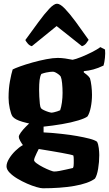

<svg xmlns="http://www.w3.org/2000/svg" viewBox="-20 -811 585 1031"><path d="M210 200Q199 200 176 193.5Q153 187 125.5 175Q98 163 73 148Q48 133 31.5 116Q15 99 15 82Q15 64 28.5 41.5Q42 19 62.5 -1Q83 -21 103 -32Q96 -41 88.5 -54.5Q81 -68 81 -76Q81 -85 92.5 -100.5Q104 -116 119.5 -131.5Q135 -147 146 -156L214 -140V-100Q226 -100 255 -97.5Q284 -95 320.5 -91Q357 -87 394 -80.5Q431 -74 460 -66.5Q489 -59 501 -50Q508 -37 510.5 -15.5Q513 6 513 22Q513 59 507 95Q501 131 490 148Q473 161 444.5 171Q416 181 378.5 187.5Q341 194 298 197Q255 200 210 200ZM270 110Q282 110 298.5 107Q315 104 334.5 99.5Q354 95 372 91Q374 86 375 81.5Q376 77 376 66Q376 58 376 45.5Q376 33 374 24Q371 22 353 18Q335 14 309.5 9.5Q284 5 258 0.5Q232 -4 212.5 -7Q193 -10 188 -11Q183 -1 177 11Q171 23 167 33.5Q163 44 163 49Q163 56 177.5 66.5Q192 77 211.5 87Q231 97 248 103.5Q265 110 270 110ZM214 -131Q178 -139 149.5 -145Q121 -151 100.5 -157Q80 -163 67 -170Q54 -177 47 -186Q39 -198 32.5 -228Q26 -258 26 -286Q26 -335 33.5 -375.5Q41 -416 48 -438Q59 -444 88 -454.5Q117 -465 154.5 -475.5Q192 -486 228.5 -493Q265 -500 290 -500Q309 -500 330 -497Q351 -494 370 -490Q386 -493 415 -504.5Q444 -516 473.5 -531Q503 -546 519 -558L544 -545Q546 -525 543.5 -500.5Q541 -476 536 -459Q507 -445 481 -438Q455 -431 430 -429V-422Q435 -418 445 -410.5Q455 -403 463 -391Q468 -375 471 -349.5Q474 -324 474 -302Q474 -267 467.5 -235Q461 -203 450 -186Q438 -176 400.5 -164.5Q363 -153 313 -144.5Q263 -136 214 -131ZM258 -206Q261 -206 269.5 -208Q278 -210 287.5 -213Q297 -216 303 -219Q309 -236 312.5 -261Q316 -286 316 -312Q316 -339 313.5 -364Q311 -389 306 -400Q302 -406 294 -412Q286 -418 278 -422Q270 -426 264 -426Q258 -426 248.5 -425Q239 -424 227.5 -421.5Q216 -419 202 -414Q195 -401 192.5 -380.5Q190 -360 190 -329Q190 -313 191 -292Q192 -271 194 -253.5Q196 -236 200 -230Q204 -225 215.5 -219.5Q227 -214 239.5 -210Q252 -206 258 -206ZM151 -563Q139 -566 130 -576Q121 -586 116 -596Q154 -648 186.5 -692.5Q219 -737 244.5 -764Q270 -791 286 -791Q303 -791 328.5 -764.5Q354 -738 386.5 -694Q419 -650 456 -597Q452 -590 443 -578.5Q434 -567 420 -563L284 -671Z"/></svg>

Font: Texturina Medium 12pt Black
Style: Regular
Weight: 900
Version: Version 1.002